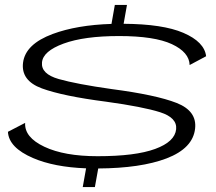

<svg xmlns="http://www.w3.org/2000/svg" viewBox="-20 -725 872 775"><path d="M314 30 327.5 -45.5Q198 -50.5 113.5 -87Q15.5 -129 12 -193L81.5 -229Q78 -171 158.8 -132.8Q239.5 -94.5 374 -94.5Q526.5 -94.5 606.2 -123.8Q686 -153 691 -203.5Q695.5 -250 626.2 -272Q557 -294 408.5 -314.5Q234 -337 149 -368.2Q64 -399.5 73 -472Q82.5 -547 193 -588Q290 -624 430 -628.5L443.5 -705H492.5L479 -629Q637.5 -628 720 -592.5Q805 -556 812 -498L745.5 -462.5Q744 -514 673.8 -546.8Q603.5 -579.5 460.5 -579.5Q319.5 -579.5 236.5 -549Q153.5 -518.5 149.5 -473Q145 -426.5 217 -406Q289 -385.5 430.5 -365.5Q610 -342 692.8 -309.5Q775.5 -277 767.5 -206Q759 -126.5 652 -85.5Q548 -46 376.5 -45L363 30Z"/></svg>

Font: Anybody UltraExpanded Light
Style: Italic
Weight: 300
Width: 9
Italic angle: -10°
Designer: Tyler Finck
Foundry: Etcetera Type Company
Version: Version 1.010; ttfautohint (v1.8.3) -l 8 -r 50 -G 200 -x 14 